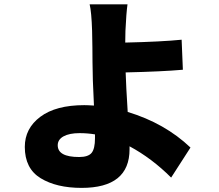

<svg xmlns="http://www.w3.org/2000/svg" viewBox="-20 -828 1040 911"><path d="M430.7 -171.9V-190.4Q394.5 -196.3 357.4 -196.3Q309.6 -196.3 281.7 -181.2Q253.9 -166 253.9 -138.7Q253.9 -83 355.5 -83Q398.4 -83 414.6 -102.5Q430.7 -122.1 430.7 -171.9ZM883.8 -127.9 792 14.6Q700.2 -77.1 594.7 -133.8V-120.1Q594.7 63.5 367.2 63.5Q248 63.5 172.9 17.6Q97.7 -28.3 97.7 -130.9Q97.7 -218.8 171.4 -273.9Q245.1 -329.1 379.9 -329.1Q396.5 -329.1 425.8 -327.1Q418.9 -460.9 418.9 -533.2Q418.9 -597.7 417 -681.6Q414.1 -771.5 405.3 -807.6H585Q579.1 -766.6 575.2 -681.6Q574.2 -664.1 574.2 -626Q746.1 -629.9 841.8 -639.6L847.7 -497.1Q749 -488.3 576.2 -484.4Q578.1 -419.9 585.9 -296.9Q762.7 -243.2 883.8 -127.9Z"/></svg>

Font: GenEi Gothic M Heavy
Style: Regular
Weight: 800
Designer: o_tamon (Modified); [Source Han Sans]
Ryoko NISHIZUKA  (kana & ideographs); Paul D. Hunt (Latin, Greek & Cyrillic); Wenl
Version: Version 1.1a;Original Version 1.004